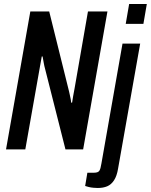

<svg xmlns="http://www.w3.org/2000/svg" viewBox="-20 -744 751 956"><path d="M10 0 131 -687H225L324 -288Q325 -283 327.5 -272Q330 -261 332 -250.5Q334 -240 334 -233H339Q341 -247 344.5 -267Q348 -287 351 -302L418 -687H515L394 0H306L204 -403Q201 -413 197.5 -432.5Q194 -452 192 -463H188Q185 -447 180.5 -421Q176 -395 172 -373L106 0ZM606 -625 623 -724H711L694 -625ZM467 192Q460 192 446.5 191Q433 190 421.5 187Q410 184 404 182L415 116H448Q468 116 474.5 106.5Q481 97 485 70L590 -527H678L568 95Q562 132 548 153.5Q534 175 514 183.5Q494 192 467 192Z"/></svg>

Font: Archivo ExtraCondensed Medium
Style: Italic
Weight: 500
Width: 2
Italic angle: -10°
Designer: Hector Gatti
Foundry: Omnibus-Type
Version: Version 2.001